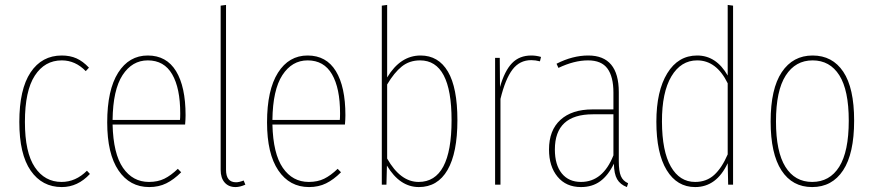

<svg xmlns="http://www.w3.org/2000/svg" viewBox="-20 -756 3576 786"><path d="M232.9 -528.8Q266.6 -528.8 293 -517.1Q319.3 -505.4 344.2 -479L331.1 -464.8Q288.6 -508.8 232.9 -508.8Q163.1 -508.8 122.6 -446.5Q82 -384.3 82 -256.8Q82 -131.8 122.6 -71.5Q163.1 -11.2 231.9 -11.2Q290 -11.2 335.9 -57.1L348.1 -43.9Q298.3 9.8 232.9 9.8Q152.3 9.8 105.7 -57.4Q59.1 -124.5 59.1 -256.8Q59.1 -390.6 105.2 -459.7Q151.4 -528.8 232.9 -528.8Z M739.7 -284.2Q739.7 -268.6 737.8 -246.1H440.9Q443.8 -126.5 483.6 -68.8Q523.4 -11.2 589.8 -11.2Q626 -11.2 652.8 -24.4Q679.7 -37.6 708 -64.9L721.7 -50.8Q691.4 -20.5 660.6 -5.4Q629.9 9.8 590.8 9.8Q511.2 9.8 465.1 -58.3Q418.9 -126.5 418.9 -254.9Q418.9 -387.7 463.6 -458.3Q508.3 -528.8 585 -528.8Q661.6 -528.8 700.7 -464.8Q739.7 -400.9 739.7 -284.2ZM716.8 -265.1Q717.8 -272.9 717.8 -292Q717.8 -395 684.8 -451.9Q651.9 -508.8 585 -508.8Q521 -508.8 481.7 -448.5Q442.4 -388.2 440.9 -265.1Z M944.3 9.8Q916 9.8 899.7 -8.8Q883.3 -27.3 883.3 -61V-732.9L905.3 -735.8V-61Q905.3 -9.8 946.3 -9.8Q959 -9.8 977.5 -17.1L984.4 0Q961.9 9.8 944.3 9.8Z M1394 -284.2Q1394 -268.6 1392.1 -246.1H1095.2Q1098.1 -126.5 1137.9 -68.8Q1177.7 -11.2 1244.1 -11.2Q1280.3 -11.2 1307.1 -24.4Q1334 -37.6 1362.3 -64.9L1376 -50.8Q1345.7 -20.5 1314.9 -5.4Q1284.2 9.8 1245.1 9.8Q1165.5 9.8 1119.4 -58.3Q1073.2 -126.5 1073.2 -254.9Q1073.2 -387.7 1117.9 -458.3Q1162.6 -528.8 1239.3 -528.8Q1315.9 -528.8 1355 -464.8Q1394 -400.9 1394 -284.2ZM1371.1 -265.1Q1372.1 -272.9 1372.1 -292Q1372.1 -395 1339.1 -451.9Q1306.2 -508.8 1239.3 -508.8Q1175.3 -508.8 1136 -448.5Q1096.7 -388.2 1095.2 -265.1Z M1701.7 -528.8Q1774.9 -528.8 1813.7 -462.9Q1852.5 -397 1852.5 -264.2Q1852.5 -129.9 1812 -60.1Q1771.5 9.8 1694.8 9.8Q1616.7 9.8 1564 -78.1L1562 0H1543V-732.9L1564.9 -735.8V-439Q1619.1 -528.8 1701.7 -528.8ZM1693.8 -11.2Q1828.6 -11.2 1828.6 -264.2Q1828.6 -508.8 1699.7 -508.8Q1656.2 -508.8 1625 -483.9Q1593.8 -459 1564.9 -410.2V-106.9Q1619.1 -11.2 1693.8 -11.2Z M2154.8 -528.8Q2175.3 -528.8 2194.8 -522.9L2190.4 -504.9Q2171.9 -509.8 2154.8 -509.8Q2107.4 -509.8 2078.1 -471.4Q2048.8 -433.1 2028.8 -351.1V0H2006.8V-519H2025.9L2026.9 -399.9Q2045.9 -466.3 2076.2 -497.6Q2106.4 -528.8 2154.8 -528.8Z M2513.2 -96.2Q2513.2 -55.2 2521.7 -35.2Q2530.3 -15.1 2551.3 -5.9L2546.4 9.8Q2519 -0.5 2506.3 -22.5Q2493.7 -44.4 2493.2 -85.9Q2469.7 -37.6 2437 -13.9Q2404.3 9.8 2358.4 9.8Q2297.4 9.8 2262.5 -32.5Q2227.5 -74.7 2227.5 -144Q2227.5 -222.7 2274.4 -265.4Q2321.3 -308.1 2405.3 -308.1H2491.2V-377Q2491.2 -441.9 2466.8 -475.3Q2442.4 -508.8 2387.2 -508.8Q2330.6 -508.8 2266.1 -478L2258.3 -495.1Q2324.2 -528.8 2388.2 -528.8Q2513.2 -528.8 2513.2 -378.9ZM2358.4 -11.2Q2448.2 -11.2 2491.2 -120.1V-288.1H2407.2Q2251.5 -288.1 2251.5 -144Q2251.5 -81.1 2279.8 -46.1Q2308.1 -11.2 2358.4 -11.2Z M2959 -735.8 2981 -732.9V0H2960.9L2959 -87.9Q2913.1 9.8 2825.7 9.8Q2751.5 9.8 2709.2 -59.6Q2667 -128.9 2667 -257.8Q2667 -383.3 2711.7 -456.1Q2756.3 -528.8 2834 -528.8Q2912.1 -528.8 2959 -446.8ZM2825.7 -11.2Q2872.1 -11.2 2903.6 -39.8Q2935.1 -68.4 2959 -124V-415Q2913.1 -508.8 2834 -508.8Q2767.6 -508.8 2728.5 -443.4Q2689.5 -377.9 2689.9 -257.8Q2690.4 -136.7 2726.3 -74Q2762.2 -11.2 2825.7 -11.2Z M3306.6 -528.8Q3387.7 -528.8 3432.1 -462.4Q3476.6 -396 3476.6 -262.2Q3476.6 -127 3431.4 -58.6Q3386.2 9.8 3304.7 9.8Q3223.6 9.8 3179.2 -58.3Q3134.8 -126.5 3134.8 -258.8Q3134.8 -392.6 3180.4 -460.7Q3226.1 -528.8 3306.6 -528.8ZM3306.6 -508.8Q3236.3 -508.8 3196.5 -446.8Q3156.7 -384.8 3156.7 -258.8Q3156.7 -134.8 3195.3 -73Q3233.9 -11.2 3304.7 -11.2Q3376.5 -11.2 3415.5 -73.2Q3454.6 -135.3 3454.6 -262.2Q3454.6 -386.7 3416 -447.8Q3377.4 -508.8 3306.6 -508.8Z"/></svg>

Font: Fira Sans Compressed Thin
Style: Regular
Weight: 100
Width: 1
Designer: Carrois Corporate & Edenspiekermann AG
Foundry: Carrois Corporate GbR & Edenspiekermann AG
Version: Version 4.203;PS 004.203;hotconv 1.0.88;makeotf.lib2.5.64775